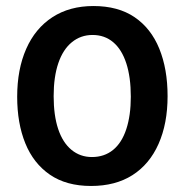

<svg xmlns="http://www.w3.org/2000/svg" viewBox="-20 -603 612 637"><path d="M414 -282Q414 -347 399 -393Q384 -439 355.5 -463Q327 -487 287 -487Q248 -487 218.5 -463Q189 -439 173.5 -393.5Q158 -348 158 -284Q158 -220 173 -175Q188 -130 217 -106Q246 -82 285 -82Q326 -82 355 -105.5Q384 -129 399 -174.5Q414 -220 414 -282ZM536 -284Q536 -193 506 -125.5Q476 -58 419.5 -22Q363 14 282 14Q200 14 145.5 -23.5Q91 -61 64 -127.5Q37 -194 37 -282Q37 -373 67 -441Q97 -509 154 -546Q211 -583 290 -583Q372 -583 426.5 -546Q481 -509 508.5 -441.5Q536 -374 536 -284Z"/></svg>

Font: Yaldevi ExtraLight SemiBold
Style: Regular
Weight: 600
Version: Version 1.100